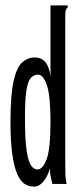

<svg xmlns="http://www.w3.org/2000/svg" viewBox="-20 -685 290 715"><path d="M107 10Q88 10 72.5 0.5Q57 -9 45 -35Q33 -61 26 -109Q19 -157 19 -233Q19 -331 30.5 -382.5Q42 -434 62.5 -452.5Q83 -471 110 -471Q159 -471 168 -401V-665H232V-658Q226 -652 224.5 -645Q223 -638 223 -621V-71Q223 -53 223.5 -35.5Q224 -18 228 0H175Q172 -12 169 -26Q166 -40 166 -58Q158 -29 142 -9.5Q126 10 107 10ZM119 -54Q140 -54 154 -93Q168 -132 168 -231Q168 -329 154.5 -368Q141 -407 122 -407Q105 -407 94 -394Q83 -381 78 -346Q73 -311 73 -244Q73 -163 79.5 -122Q86 -81 96.5 -67.5Q107 -54 119 -54Z"/></svg>

Font: Inconsolata UltraCondensed Medium
Style: Regular
Weight: 500
Width: 1
Monospace: yes
Designer: Raph Levien, Cyreal, Brenton Simpson
Foundry: Raph Levien, Cyreal, Google
Version: Version 3.001; ttfautohint (v1.8.2.53-6de2)